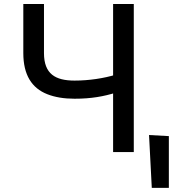

<svg xmlns="http://www.w3.org/2000/svg" viewBox="-20 -747 849 943"><path d="M94.5 -486.2C94.5 -378.6 136.4 -314.3 212 -284.4C249.6 -269.5 294.4 -262.1 346.2 -262.1C428.3 -262.1 489.7 -273.4 550.4 -292.3V-380.7C489.7 -362.2 416.9 -351.2 346.2 -351.2C252.1 -351.2 196 -383.5 196 -486.2V-727.3H94.5ZM535.5 0H637.1V-727.3H535.5ZM712 -83.8 725.5 175.8H809.3V-78.5Z"/></svg>

Font: Inter 465
Style: Regular
Weight: 400
Designer: Rasmus Andersson
Foundry: rsms
Version: Version 3.019;Glyphs 3.1.2 (3151)